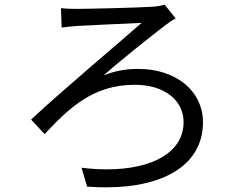

<svg xmlns="http://www.w3.org/2000/svg" viewBox="-20 -764 1040 822"><path d="M241 -729 244 -646C264 -649 290 -651 312 -653C361 -656 525 -663 586 -666C501 -590 251 -381 113 -252L171 -190C276 -301 377 -401 557 -401C684 -401 766 -335 766 -241C766 -113 634 -39 438 -39C404 -39 367 -41 329 -46L353 35C382 37 409 38 435 38C691 38 849 -65 849 -240C849 -376 732 -469 572 -469C526 -469 478 -463 423 -441C496 -505 615 -600 689 -657C699 -664 719 -679 732 -685L685 -744C670 -739 647 -736 630 -735C567 -731 360 -726 308 -726C281 -726 259 -727 241 -729Z"/></svg>

Font: Noto Sans KR Regular
Style: Regular
Weight: 400
Designer: Ryoko NISHIZUKA  (kana & ideographs); Paul D. Hunt (Latin, Greek & Cyrillic); Wenlong ZHANG  (bopomofo); Sandoll Communi
Foundry: Adobe Systems Incorporated
Version: Version 1.004;PS 1.004;hotconv 1.0.82;makeotf.lib2.5.63406